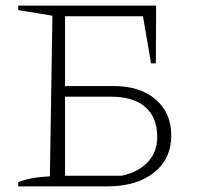

<svg xmlns="http://www.w3.org/2000/svg" viewBox="-20 -665 707 685"><path d="M45 0V-15Q85 -32 158 -36L167 -609L45 -629V-645H537L536 -439H519L490 -607H212V-358H386Q480 -358 535.5 -310Q591 -262 591 -182Q591 -98 529 -49Q467 0 362 0ZM212 -38H414Q474 -51 507.5 -87Q541 -123 541 -176Q541 -246 498.5 -283Q456 -320 376 -320H212Z"/></svg>

Font: Piazzolla SC ExtraLight
Style: Regular
Weight: 200
Designer: Juan Pablo del Peral
Foundry: Huerta Tipografica
Version: Version 1.330